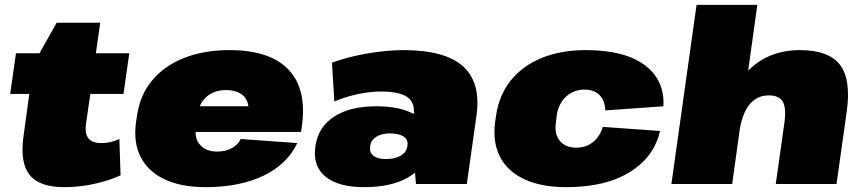

<svg xmlns="http://www.w3.org/2000/svg" viewBox="-20 -760 3559 793"><path d="M245 13Q142 13 102 -38Q62 -89 77 -196L101 -372H22L46 -540H143L214 -666H394L376 -540H514L490 -372H353L336 -254Q329 -210 344.5 -189.5Q360 -169 399 -169Q416 -169 435 -173Q454 -177 473 -186L478 -36Q448 -22 408.5 -10.5Q369 1 327 7Q285 13 245 13Z M829 13Q728 13 659.5 -19.5Q591 -52 560.5 -112.5Q530 -173 542 -257L546 -283Q558 -367 608 -427.5Q658 -488 740 -520.5Q822 -553 928 -553Q1095 -553 1171.5 -472.5Q1248 -392 1227 -240L1223 -215H788Q787 -181 808 -160Q832 -134 877 -134Q913 -134 939 -149Q965 -164 974 -186L1208 -169Q1166 -81 1067.5 -34Q969 13 829 13ZM805 -321H1006Q1003 -346 987 -363Q962 -388 913 -388Q868 -388 836 -363Q815 -346 805 -321Z M1484 13Q1378 13 1325 -30Q1272 -73 1282 -150L1283 -157Q1294 -235 1359.5 -278Q1425 -321 1534 -321Q1632 -321 1689 -289Q1694 -335 1664 -358Q1631 -382 1554 -382Q1508 -382 1458.5 -371.5Q1409 -361 1361 -341L1351 -501Q1391 -516 1442.5 -528Q1494 -540 1547.5 -546.5Q1601 -553 1647 -553Q1818 -553 1892.5 -486Q1967 -419 1948 -283L1908 0H1698L1694 -47Q1683 -38 1670 -30Q1600 13 1484 13ZM1573 -103Q1610 -103 1634 -116.5Q1658 -130 1662 -154L1663 -160Q1666 -183 1647 -196Q1628 -209 1590 -209Q1557 -209 1535 -195.5Q1513 -182 1509 -159V-153Q1505 -130 1522.5 -116.5Q1540 -103 1573 -103Z M2319 13Q2216 13 2146 -19.5Q2076 -52 2045 -112.5Q2014 -173 2025 -257L2029 -283Q2041 -367 2089.5 -427.5Q2138 -488 2217 -520.5Q2296 -553 2399 -553Q2561 -553 2643.5 -490.5Q2726 -428 2720 -321L2480 -304Q2479 -343 2457 -366.5Q2435 -390 2393 -390Q2365 -390 2340.5 -377Q2316 -364 2300.5 -341Q2285 -318 2280 -287L2276 -253Q2269 -207 2292 -178.5Q2315 -150 2360 -150Q2401 -150 2429.5 -173.5Q2458 -197 2470 -236L2706 -219Q2682 -112 2581.5 -49.5Q2481 13 2319 13Z M3220 -255Q3228 -314 3213 -340Q3198 -366 3155 -366Q3107 -366 3076 -329Q3048 -295 3036 -230L3004 0H2753L2857 -740H3108L3070 -468Q3154 -553 3284 -553Q3403 -553 3449.5 -492Q3496 -431 3477 -298L3435 0H3184Z"/></svg>

Font: Pathway Extreme 8pt Thin 12pt Black
Style: Italic
Weight: 900
Italic angle: -8°
Version: Version 1.001;gftools[0.9.26]